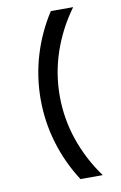

<svg xmlns="http://www.w3.org/2000/svg" viewBox="-92 -827 586 932"><g transform="rotate(-10 201.0 -361.0)"><path d="M227 53H337Q270 -39 234 -144Q198 -249 198 -361Q198 -473 234 -578Q270 -683 337 -775H227Q167 -682 135.5 -577Q104 -472 104 -361Q104 -250 135.5 -145Q167 -40 227 53Z"/></g></svg>

Font: SUIT SemiBold
Style: Regular
Weight: 600
Designer: Sunn Youn; Korean Glyphs from Source Han Sans (Sandoll Communications; Soo-young Jang, Joo-yeon Kang)
Foundry: Sunn
Version: Version 1.140